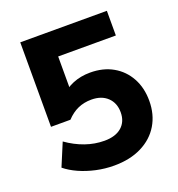

<svg xmlns="http://www.w3.org/2000/svg" viewBox="-130 -812 860 929"><g transform="rotate(-20 300.0 -347.0)"><path d="M301 11Q254 11 208.5 1Q163 -9 124 -26.5Q85 -44 57 -67L106 -184Q151 -152 199.5 -135Q248 -118 298 -118Q355 -118 386.5 -145.5Q418 -173 418 -221Q418 -269 387.5 -298Q357 -327 305 -327Q267 -327 235.5 -313Q204 -299 177 -270H77V-705H523V-578H226V-387H188Q213 -418 254 -435Q295 -452 344 -452Q411 -452 461 -423.5Q511 -395 539 -344Q567 -293 567 -226Q567 -156 535 -102.5Q503 -49 443 -19Q383 11 301 11Z"/></g></svg>

Font: Nunito Sans 12pt ExtraLight ExtraBold
Style: Regular
Weight: 800
Version: Version 3.101;gftools[0.9.27]